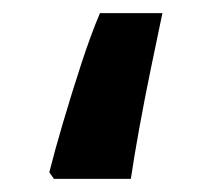

<svg xmlns="http://www.w3.org/2000/svg" viewBox="-20 -272 339 292"><path d="M55 -10Q63 -42 76 -86Q89 -130 103.5 -174.5Q118 -219 132 -252H227Q219 -214 209.5 -168Q200 -122 192 -78Q184 -34 179 0H62Z"/></svg>

Font: Noto Sans Syriac
Style: Bold
Weight: 700
Designer: Patrick Giasson and the Monotype Design Team
Foundry: Monotype Imaging Inc.
Version: Version 3.000; ttfautohint (v1.8.4.7-5d5b)